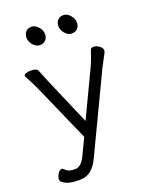

<svg xmlns="http://www.w3.org/2000/svg" viewBox="-158 -786 817 1035"><g transform="rotate(-20 250.0 -268.5)"><path d="M291 -653Q291 -675 303 -688Q315 -701 337 -701Q357 -701 374.5 -681Q392 -661 392 -639Q392 -618 379.5 -605Q367 -592 347 -592Q325 -592 308 -612Q291 -632 291 -653ZM108 -653Q108 -675 120 -688Q132 -701 154 -701Q174 -701 191.5 -681Q209 -661 209 -639Q209 -618 196.5 -605Q184 -592 164 -592Q142 -592 125 -612Q108 -632 108 -653ZM16 137Q11 132 11 124Q11 109 21.5 92Q32 75 44 75Q51 75 57 82Q68 94 81.5 97.5Q95 101 113 101Q149 101 174 46L218 -46L72 -377Q52 -421 31 -458Q29 -462 29 -464Q29 -472 41 -476Q53 -480 69 -480Q84 -480 95 -476.5Q106 -473 108 -467Q123 -428 138 -393L254 -124L377 -383Q395 -421 413 -476Q416 -485 430 -485Q446 -485 462.5 -473.5Q479 -462 479 -447Q479 -441 476 -435Q454 -395 437 -361L226 82Q205 125 179.5 144.5Q154 164 116 164H106Q80 164 58.5 159Q37 154 16 137Z"/></g></svg>

Font: Iansui
Style: Regular
Weight: 400
Designer: But Ko / Fontworks Inc.
Foundry: zi-hi.com / Fontworks Inc.
Version: Version 1.002